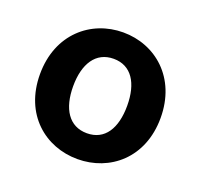

<svg xmlns="http://www.w3.org/2000/svg" viewBox="-93 -585 734 701"><g transform="rotate(20 273.5 -235.0)"><path d="M39.1 -234.4C39.1 -78.1 148.4 10.7 273.4 10.7C398.4 10.7 507.8 -78.1 507.8 -234.4C507.8 -390.6 398.4 -481.4 273.4 -481.4C148.4 -481.4 39.1 -390.6 39.1 -234.4ZM377.9 -234.4C377.9 -146.5 342.8 -89.8 273.4 -89.8C204.1 -89.8 168 -146.5 168 -234.4C168 -321.3 204.1 -378.9 273.4 -378.9C342.8 -378.9 377.9 -321.3 377.9 -234.4Z"/></g></svg>

Font: Ed Sans Neue SemiBold
Style: Regular
Weight: 600
Designer: Stephen Hutchings
Version: Version 1.004;PS 001.004;hotconv 1.0.88;makeotf.lib2.5.64775